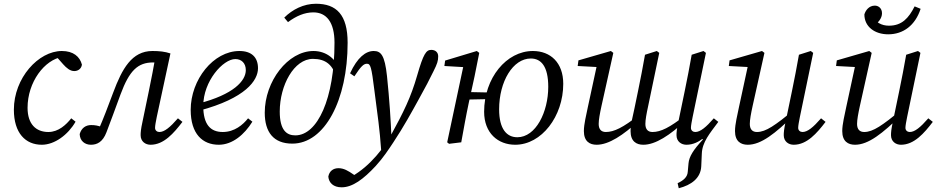

<svg xmlns="http://www.w3.org/2000/svg" viewBox="-20 -759 4995 1024"><path d="M203 13C271 13 343 -40 383 -110L360 -128C333 -94 292 -55 238 -55C172 -55 127 -97 127 -184C127 -321 217 -441 314 -456L272 -467L317 -416C335 -396 354 -380 376 -380C394 -380 413 -390 417 -414C406 -457 371 -487 310 -487C185 -487 54 -343 54 -174C54 -49 116 13 203 13Z M465 13C497 13 528 -1 548 -54C571 -113 591 -170 623 -256C670 -383 715 -426 797 -426C821 -426 830 -424 853 -418L811 -467C800 -403 787 -338 774 -274L740 -110C731 -69 730 -52 730 -38C730 -4 756 13 783 13C854 13 907 -49 953 -109L929 -128C887 -80 857 -55 830 -55C818 -55 807 -63 807 -77C807 -89 811 -110 816 -135L889 -474C859 -484 830 -487 793 -487C683 -487 631 -392 584 -266C554 -186 533 -130 506 -68L529 -49L542 -74L524 -81C503 -89 487 -92 466 -92C437 -92 414 -76 405 -44C406 -7 433 13 465 13Z M1147 13C1220 13 1284 -42 1326 -110L1303 -128C1276 -94 1231 -55 1168 -55C1103 -55 1064 -94 1064 -194C1064 -327 1170 -444 1235 -444C1268 -444 1291 -422 1291 -385C1291 -328 1226 -255 1039 -207L1043 -169C1290 -235 1356 -330 1356 -395C1356 -454 1321 -487 1257 -487C1118 -487 997 -334 997 -173C997 -45 1060 13 1147 13Z M1539 7C1711 7 1834 -224 1834 -531C1834 -681 1774 -739 1665 -739C1599 -739 1539 -708 1496 -665L1516 -641C1560 -674 1605 -693 1651 -693C1721 -693 1764 -641 1764 -531C1764 -232 1673 -37 1555 -37C1509 -37 1472 -64 1472 -164C1472 -304 1548 -445 1649 -445C1716 -445 1759 -414 1776 -334L1798 -362C1781 -444 1720 -487 1652 -487C1515 -487 1392 -325 1392 -158C1392 -54 1439 7 1539 7Z M1731 183C1734 216 1758 240 1802 240C1860 240 1918 197 1984 126C2025 81 2052 39 2078 0C2133 -83 2175 -160 2212 -227C2250 -295 2271 -336 2292 -379C2312 -419 2317 -434 2317 -459C2317 -479 2303 -493 2280 -493C2253 -493 2238 -472 2205 -357C2171 -239 2134 -164 2059 -27C2030 21 1997 64 1959 102C1917 145 1869 178 1818 203L1895 192L1866 172C1837 152 1814 138 1785 138C1757 138 1736 154 1731 183ZM2068 -21C2064 -120 2057 -228 2044 -353C2032 -466 2011 -487 1973 -487C1931 -487 1886 -453 1847 -368L1870 -352C1906 -407 1920 -419 1937 -419C1956 -419 1961 -404 1977 -275C1994 -141 2005 -74 2013 44L2068 -21Z M2365 0 2375 8 2440 0C2453 -71 2465 -140 2480 -210L2511 -352L2536 -477L2523 -487L2354 -436L2350 -407L2470 -400L2453 -414L2365 0ZM2424 -227 2618 -231 2625 -265 2433 -269 2424 -227ZM2728 13C2868 13 2984 -138 2984 -312C2984 -425 2916 -487 2822 -487C2681 -487 2562 -343 2562 -163C2562 -49 2636 13 2728 13ZM2739 -27C2683 -27 2642 -70 2642 -176C2642 -325 2716 -447 2811 -447C2866 -447 2904 -405 2904 -296C2904 -162 2838 -27 2739 -27Z M3600 245C3667 228 3717 191 3720 128L3723 61C3725 -1 3765 -47 3811 -109H3781L3723 -20L3729 -15C3678 40 3655 76 3652 113L3648 158C3646 185 3626 203 3594 218L3600 245ZM3162 13C3227 13 3304 -38 3388 -116L3386 -144C3303 -79 3255 -55 3211 -55C3187 -55 3173 -69 3173 -98C3173 -120 3179 -153 3188 -194L3251 -477L3238 -487L3065 -437L3061 -407L3173 -401L3166 -423L3115 -187C3107 -147 3094 -97 3094 -60C3094 -5 3125 13 3162 13ZM3411 13C3476 13 3553 -38 3637 -116L3635 -144C3552 -79 3504 -55 3460 -55C3436 -55 3422 -69 3422 -98C3422 -120 3428 -153 3437 -194L3496 -477L3483 -487L3420 -467C3409 -403 3396 -338 3383 -274L3364 -182C3356 -142 3343 -97 3343 -60C3343 -5 3374 13 3411 13ZM3641 13C3712 13 3765 -49 3811 -109L3787 -128C3745 -80 3715 -55 3688 -55C3676 -55 3665 -63 3665 -77C3665 -89 3669 -110 3674 -135L3745 -477L3732 -487L3669 -467C3658 -403 3645 -338 3632 -274L3598 -110C3589 -69 3588 -52 3588 -38C3588 -4 3614 13 3641 13Z M3968 13C4040 13 4115 -48 4214 -144V-172C4114 -91 4065 -55 4017 -55C3993 -55 3979 -69 3979 -98C3979 -120 3985 -153 3994 -194L4057 -477L4044 -487L3871 -437L3867 -407L3979 -401L3972 -423L3921 -187C3913 -147 3900 -97 3900 -60C3900 -5 3931 13 3968 13ZM4213 13C4284 13 4337 -49 4383 -109L4359 -128C4317 -80 4287 -55 4260 -55C4248 -55 4237 -63 4237 -77C4237 -89 4241 -110 4246 -135L4317 -477L4304 -487L4241 -467C4230 -403 4217 -338 4204 -274L4170 -110C4161 -69 4160 -52 4160 -38C4160 -4 4186 13 4213 13Z M4540 13C4612 13 4687 -48 4786 -144V-172C4686 -91 4637 -55 4589 -55C4565 -55 4551 -69 4551 -98C4551 -120 4557 -153 4566 -194L4629 -477L4616 -487L4443 -437L4439 -407L4551 -401L4544 -423L4493 -187C4485 -147 4472 -97 4472 -60C4472 -5 4503 13 4540 13ZM4785 13C4856 13 4909 -49 4955 -109L4931 -128C4889 -80 4859 -55 4832 -55C4820 -55 4809 -63 4809 -77C4809 -89 4813 -110 4818 -135L4889 -477L4876 -487L4813 -467C4802 -403 4789 -338 4776 -274L4742 -110C4733 -69 4732 -52 4732 -38C4732 -4 4758 13 4785 13ZM4717 -576C4797 -576 4861 -623 4890 -712L4858 -725C4826 -662 4790 -622 4721 -622C4683 -622 4649 -638 4623 -683L4634 -620C4664 -635 4684 -662 4684 -688C4684 -716 4664 -729 4646 -729C4614 -729 4596 -703 4590 -682C4590 -616 4646 -576 4717 -576Z"/></svg>

Font: Source Serif Variable
Style: Italic
Weight: 389
Italic angle: -12°
Designer: Frank Grießhammer
Foundry: Adobe Systems Incorporated
Version: Version 3.001;hotconv 1.0.111;makeotfexe 2.5.65597